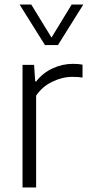

<svg xmlns="http://www.w3.org/2000/svg" viewBox="-20 -828 391 848"><path d="M79.5 -541.5H130.5L135.5 -468.5H140Q168.5 -505.5 211.8 -525.8Q255 -546 302 -546Q326.5 -546 344.5 -542.5V-485.5Q327 -488.5 299.5 -488.5Q255 -488.5 210.8 -467Q166.5 -445.5 139.5 -405.5V0H79.5ZM296.5 -808H348L236 -629H178.5L66.5 -808H118L207.5 -662Z"/></svg>

Font: Encode Sans Light
Style: Regular
Weight: 300
Designer: Multiple Designers
Foundry: Impallari Type
Version: Version 2.000